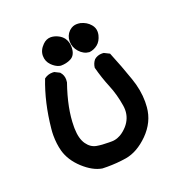

<svg xmlns="http://www.w3.org/2000/svg" viewBox="-108 -672 717 760"><g transform="rotate(-20 250.0 -292.0)"><path d="M66.9 -128.9Q58.6 -159.7 58.6 -196.3Q58.6 -208.5 60.1 -223.1Q70.8 -330.6 105 -418.5L106 -419.4Q121.1 -430.7 140.6 -430.7Q143.6 -430.7 147.9 -430.2L169.4 -419.4L169.9 -418.5Q182.1 -404.8 182.1 -386.2Q182.1 -380.9 181.2 -374.5Q147 -276.4 147 -200.7Q147 -196.3 147 -192.4Q147.9 -149.4 164.6 -125.5Q180.7 -102.5 204.6 -98.1Q225.6 -94.2 255.9 -94.2Q262.2 -94.2 268.6 -94.2Q274.9 -94.2 281.2 -95.5Q287.6 -96.7 293.7 -99.1Q299.8 -101.6 306.2 -105Q321.3 -113.8 335.9 -129.9Q360.4 -158.2 360.4 -193.8Q360.4 -202.6 358.9 -211.9Q351.1 -261.2 333.7 -303Q316.4 -344.7 304.2 -391.1Q306.2 -409.7 317.4 -422.9Q331.1 -434.6 350.6 -434.6Q353.5 -434.6 357.9 -434.1L380.4 -422.9Q406.2 -360.4 427.7 -297.9Q445.8 -246.1 445.8 -196.8Q445.8 -185.5 444.8 -174.3Q439.9 -113.3 392.6 -65.9Q346.7 -20.5 297.4 -12.2Q258.3 -5.9 217.3 -5.9Q199.2 -5.9 196.3 -6.3Q157.7 -12.7 118.4 -48.8Q79.1 -85 66.9 -128.9ZM147.5 -549.3Q162.6 -564.5 181.6 -564.5Q188 -564.5 196.5 -562.5Q205.1 -560.5 213.9 -555.7Q226.1 -549.3 234.4 -538.6Q246.1 -522.5 246.1 -500Q246.1 -465.3 223.1 -454.1Q204.6 -444.8 181.6 -444.8Q176.3 -445.3 169.4 -447.8Q156.2 -453.1 144 -465.3Q127.4 -481.9 127.4 -505.6Q127.4 -529.3 147.5 -549.3ZM263.2 -564 266.1 -566.4Q279.3 -578.1 296.9 -578.1Q303.7 -578.1 311.5 -576.7Q336.9 -570.3 352.1 -552.2Q363.8 -538.6 363.8 -521.5Q363.8 -515.1 362.3 -507.8Q356.4 -483.4 340.8 -470.9Q325.2 -458.5 305.7 -456.5Q281.7 -458.5 264.2 -478.3Q246.6 -498 246.6 -522.7Q246.6 -547.4 263.2 -564Z"/></g></svg>

Font: Bakudai
Style: Medium
Weight: 500
Version: Version 1.48